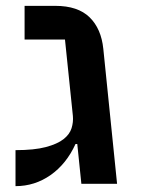

<svg xmlns="http://www.w3.org/2000/svg" viewBox="-20 -628 483 656"><path d="M244 -136H238Q207 -68 153 -30Q99 8 33 8V-115Q97 -115 136.5 -125.5Q176 -136 197 -152.5Q218 -169 224.5 -190Q231 -211 229 -232L202 -493H64V-608H169Q246 -608 286 -569Q326 -530 333 -461L380 0H258Z"/></svg>

Font: IBM Plex Sans Hebrew SemiBold
Style: Regular
Weight: 600
Designer: Mike Abbink, Paul van der Laan, Pieter van Rosmalen, Yanek Iontef
Foundry: Bold Monday
Version: Version 1.2